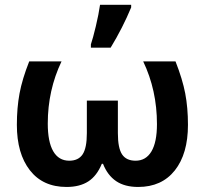

<svg xmlns="http://www.w3.org/2000/svg" viewBox="-20 -759 841 789"><path d="M547.9 9.3Q492.7 9.3 457.3 -14.6Q421.9 -38.6 403.3 -85.9H398.4Q377.9 -36.1 342.8 -13.4Q307.6 9.3 253.4 9.3Q156.2 9.3 102.8 -59.3Q49.3 -127.9 49.3 -246.1Q49.3 -315.9 60.3 -375Q71.3 -434.1 100.1 -506.8H232.9Q176.3 -388.2 176.3 -251Q176.3 -176.3 198.7 -137.5Q221.2 -98.6 264.6 -98.6Q302.2 -98.6 319.6 -124.8Q336.9 -150.9 336.9 -211.9V-345.7H464.4V-211.9Q464.4 -150.4 481.7 -124.5Q499 -98.6 537.1 -98.6Q579.6 -98.6 602.3 -136.7Q625 -174.8 625 -249Q625 -388.2 568.4 -506.8H701.2Q730 -433.6 741.2 -375Q752.4 -316.4 752.4 -246.1Q752.4 -127 698.5 -58.8Q644.5 9.3 547.9 9.3ZM353.5 -576.7Q361.8 -601.1 373.8 -651.1Q385.7 -701.2 391.1 -739.3H519V-728.5Q483.9 -644 434.6 -563H353.5Z"/></svg>

Font: Bpm'online Open Sans
Style: Bold
Weight: 700
Foundry: Ascender Corporation
Version: Version 1.10